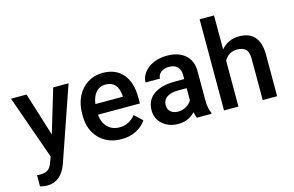

<svg xmlns="http://www.w3.org/2000/svg" viewBox="-113 -1032 2339 1526"><g transform="rotate(-15 1056.5 -268.5)"><path d="M245.6 -169.9 353 -528.3H479.5L269.5 80.1Q221.2 213.4 105.5 213.4Q79.6 213.4 48.3 204.6V112.8L70.8 114.3Q115.7 114.3 138.4 97.9Q161.1 81.5 174.3 43L191.4 -2.4L5.9 -528.3H133.8Z M773.9 9.8Q661.1 9.8 591.1 -61.3Q521 -132.3 521 -250.5V-265.1Q521 -344.2 551.5 -406.5Q582 -468.8 637.2 -503.4Q692.4 -538.1 760.3 -538.1Q868.2 -538.1 927 -469.2Q985.8 -400.4 985.8 -274.4V-226.6H640.6Q646 -161.1 684.3 -123Q722.7 -85 780.8 -85Q862.3 -85 913.6 -150.9L977.5 -89.8Q945.8 -42.5 892.8 -16.4Q839.8 9.8 773.9 9.8ZM759.8 -442.9Q710.9 -442.9 680.9 -408.7Q650.9 -374.5 642.6 -313.5H868.7V-322.3Q864.7 -381.8 836.9 -412.4Q809.1 -442.9 759.8 -442.9Z M1393.6 0Q1385.7 -15.1 1379.9 -49.3Q1323.2 9.8 1241.2 9.8Q1161.6 9.8 1111.3 -35.6Q1061 -81.1 1061 -147.9Q1061 -232.4 1123.8 -277.6Q1186.5 -322.8 1303.2 -322.8H1376V-357.4Q1376 -398.4 1353 -423.1Q1330.1 -447.8 1283.2 -447.8Q1242.7 -447.8 1216.8 -427.5Q1190.9 -407.2 1190.9 -376H1072.3Q1072.3 -419.4 1101.1 -457.3Q1129.9 -495.1 1179.4 -516.6Q1229 -538.1 1290 -538.1Q1382.8 -538.1 1438 -491.5Q1493.2 -444.8 1494.6 -360.4V-122.1Q1494.6 -50.8 1514.6 -8.3V0ZM1263.2 -85.4Q1298.3 -85.4 1329.3 -102.5Q1360.4 -119.6 1376 -148.4V-248H1312Q1246.1 -248 1212.9 -225.1Q1179.7 -202.1 1179.7 -160.2Q1179.7 -126 1202.4 -105.7Q1225.1 -85.4 1263.2 -85.4Z M1735.8 -470.7Q1793.9 -538.1 1882.8 -538.1Q2051.8 -538.1 2054.2 -345.2V0H1935.5V-340.8Q1935.5 -395.5 1911.9 -418.2Q1888.2 -440.9 1842.3 -440.9Q1771 -440.9 1735.8 -377.4V0H1617.2V-750H1735.8Z"/></g></svg>

Font: TypoPRO Roboto
Style: Regular
Weight: 500
Designer: Google
Version: Version 2.136; 2016